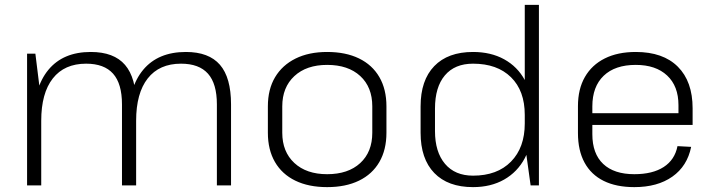

<svg xmlns="http://www.w3.org/2000/svg" viewBox="-20 -760 2929 787"><path d="M869 -332Q869 -417 832.5 -458Q796 -499 722 -499Q633 -499 585.5 -438.5Q538 -378 538 -265L506 -201V-265Q506 -401 567 -474Q628 -547 742 -547Q836 -547 881.5 -494.5Q927 -442 927 -332V0H869ZM91 -540H125L149 -346V0H91ZM480 -332Q480 -417 443.5 -458Q407 -499 333 -499Q244 -499 196.5 -438.5Q149 -378 149 -265L118 -201V-265Q118 -401 178.5 -474Q239 -547 352 -547Q447 -547 492.5 -494Q538 -441 538 -332V0H480Z M1321 7Q1245 7 1190.5 -19.5Q1136 -46 1107 -96Q1078 -146 1078 -216V-324Q1078 -394 1107.5 -443.5Q1137 -493 1191.5 -520Q1246 -547 1321 -547Q1397 -547 1451.5 -520.5Q1506 -494 1535 -444Q1564 -394 1564 -324V-216Q1564 -146 1535 -96Q1506 -46 1451.5 -19.5Q1397 7 1321 7ZM1321 -46Q1407 -46 1456.5 -91.5Q1506 -137 1506 -216V-324Q1506 -403 1456.5 -448.5Q1407 -494 1321 -494Q1236 -494 1186.5 -448Q1137 -402 1137 -324V-216Q1137 -138 1186.5 -92Q1236 -46 1321 -46Z M1919 7Q1816 7 1760 -51Q1704 -109 1704 -216V-324Q1704 -431 1760 -489Q1816 -547 1919 -547Q1992 -547 2046.5 -517Q2101 -487 2131 -432Q2161 -377 2161 -301V-245Q2161 -168 2131 -111.5Q2101 -55 2046.5 -24Q1992 7 1919 7ZM1919 -40Q2018 -40 2074.5 -97.5Q2131 -155 2131 -254V-289Q2131 -388 2074.5 -443.5Q2018 -499 1919 -499Q1844 -499 1803.5 -451Q1763 -403 1763 -315V-223Q1763 -137 1804 -88.5Q1845 -40 1919 -40ZM2131 -173V-740H2189V0H2155Z M2580 7Q2506 7 2454.5 -18.5Q2403 -44 2376 -93.5Q2349 -143 2349 -215V-325Q2349 -395 2377.5 -444.5Q2406 -494 2459 -520.5Q2512 -547 2586 -547Q2698 -547 2758.5 -486.5Q2819 -426 2819 -316V-248H2396V-296H2772L2761 -277V-329Q2761 -407 2714.5 -450.5Q2668 -494 2586 -494Q2501 -494 2454.5 -449.5Q2408 -405 2408 -324V-210Q2408 -130 2452.5 -88Q2497 -46 2580 -46Q2655 -46 2700.5 -75.5Q2746 -105 2757 -161L2813 -158Q2797 -79 2736 -36Q2675 7 2580 7Z"/></svg>

Font: Pathway Extreme 8pt Thin 12pt Thin
Style: Regular
Weight: 250
Version: Version 1.001;gftools[0.9.26]